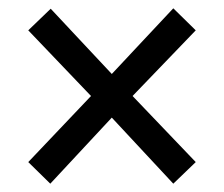

<svg xmlns="http://www.w3.org/2000/svg" viewBox="-20 -588 538 462"><path d="M48 -198 101 -146 249 -305 397 -146 451 -198 299 -357 451 -515 397 -568 249 -410 102 -567 48 -515 199 -357Z"/></svg>

Font: Noto Serif Sinhala Condensed ExtraBold
Style: Regular
Weight: 800
Width: 3
Designer: Jelle Bosma - Monotype Design Team
Foundry: Monotype Imaging Inc.
Version: Version 2.007